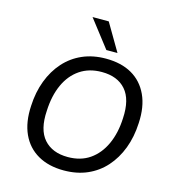

<svg xmlns="http://www.w3.org/2000/svg" viewBox="-133 -1048 1057 1167"><g transform="rotate(15 395.0 -464.0)"><path d="M375 9Q280 9 212 -30Q144 -69 110.5 -142.5Q77 -216 83 -319Q87 -406 114.5 -478.5Q142 -551 189.5 -604Q237 -657 302.5 -685.5Q368 -714 449 -714Q546 -714 613 -675.5Q680 -637 714 -563.5Q748 -490 742 -387Q738 -299 710.5 -226.5Q683 -154 635.5 -101Q588 -48 522.5 -19.5Q457 9 375 9ZM378 -76Q459 -76 516 -115.5Q573 -155 605.5 -226Q638 -297 642 -391Q649 -510 597 -569.5Q545 -629 446 -629Q366 -629 308.5 -590Q251 -551 219 -480.5Q187 -410 183 -315Q175 -195 227.5 -135.5Q280 -76 378 -76ZM437 -765 304 -937H406L507 -765Z"/></g></svg>

Font: Nunito Sans 10pt Medium
Style: Italic
Weight: 500
Italic angle: -9°
Designer: Vernon Adams
Foundry: Vernon Adams
Version: Version 3.101;gftools[0.9.27]